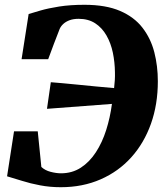

<svg xmlns="http://www.w3.org/2000/svg" viewBox="-20 -772 696 801"><path d="M233.5 9Q188.5 9 147.5 1.2Q106.5 -6.5 72 -17.5Q37.5 -28.5 9.5 -36.5L38.5 -224H137.5L152.5 -75.5Q168 -61 191.5 -55Q215 -49 234.5 -49Q281 -49 317.2 -72.5Q353.5 -96 380 -136.8Q406.5 -177.5 423 -229.5Q439.5 -281.5 447 -338.5L176 -318L192 -429Q211.5 -427.5 241.5 -424.8Q271.5 -422 307.5 -418.5Q343.5 -415 381.8 -411.2Q420 -407.5 456 -404.5Q458 -421 459 -437.8Q460 -454.5 459.5 -471Q459 -512.5 450.8 -552.2Q442.5 -592 424.2 -624Q406 -656 377.2 -674.8Q348.5 -693.5 308 -693.5Q286.5 -693.5 270.8 -687.8Q255 -682 244.5 -672.5Q234 -663 229 -651.5Q224 -638.5 217.8 -622.5Q211.5 -606.5 205 -589.5Q198.5 -572.5 192.5 -555.8Q186.5 -539 181 -525H70L99.5 -713.5Q117 -719 149 -728.2Q181 -737.5 227 -744.8Q273 -752 332.5 -752Q421.5 -752 480.8 -726.5Q540 -701 574.5 -656.2Q609 -611.5 623.8 -554Q638.5 -496.5 638.5 -433Q638.5 -336.5 609.8 -255.8Q581 -175 527.8 -115.8Q474.5 -56.5 399.8 -23.8Q325 9 233.5 9Z"/></svg>

Font: Merriweather 48pt Black
Style: Italic
Weight: 900
Italic angle: -7.8°
Version: Version 2.101